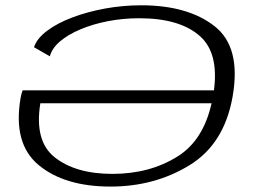

<svg xmlns="http://www.w3.org/2000/svg" viewBox="-20 -701 988 726"><path d="M398 4.5Q224.5 4.5 126.2 -76.8Q28 -158 58 -331.5Q61 -347.5 65.5 -359.5H789Q807.5 -500 737 -563.5Q661 -632 506.5 -632Q445.5 -632 388.5 -621Q331.5 -610 284.5 -590.2Q237.5 -570.5 207 -544.5Q176.5 -518.5 168.5 -488L108.5 -522.5Q119.5 -555.5 158 -584.5Q196.5 -613.5 253.5 -635Q310.5 -656.5 377.8 -668.8Q445 -681 513.5 -681Q690.5 -681 791.5 -601.8Q892.5 -522.5 859.5 -335.5Q828 -156.5 696.2 -76Q564.5 4.5 398 4.5ZM780 -310.5H132.5Q109.5 -167.5 186.5 -106.5Q266 -43.5 405 -43.5Q546.5 -43.5 651.5 -109.5Q748.5 -170 780 -310.5Z"/></svg>

Font: Anybody UltraExpanded Light
Style: Italic
Weight: 300
Width: 9
Italic angle: -10°
Designer: Tyler Finck
Foundry: Etcetera Type Company
Version: Version 1.010; ttfautohint (v1.8.3) -l 8 -r 50 -G 200 -x 14 